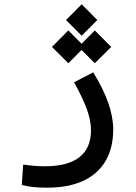

<svg xmlns="http://www.w3.org/2000/svg" viewBox="-20 -636 626 886"><path d="M201.2 230C391.1 230 502.4 133.8 502.4 -38.1C502.4 -116.2 471.7 -202.1 410.2 -302.2L321.8 -256.3C376 -157.7 399.9 -94.7 399.9 -34.7C399.9 76.7 326.2 131.3 186.5 131.3C147.5 131.3 124 128.4 86.9 123.5L80.6 217.3C116.7 227.1 148.9 230 201.2 230ZM417.5 -344.2 493.2 -419.4 417.5 -495.6 356.4 -434.1 295.4 -495.6 219.7 -419.4 295.4 -344.2 356.4 -405.3ZM356.9 -471.2 429.2 -543.5 356.9 -616.2 284.7 -543.5Z"/></svg>

Font: CaskaydiaCove Nerd Font
Style: Regular
Weight: 400
Designer: Aaron Bell
Foundry: Saja Typeworks
Version: Version 2111.1;Nerd Fonts 2.3.3